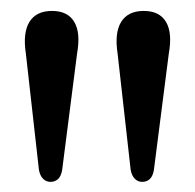

<svg xmlns="http://www.w3.org/2000/svg" viewBox="-20 -798 366 360"><path d="M246.5 -457Q238.5 -457 232.8 -462.8Q227 -468.5 225 -479.5L200.5 -697.5Q194.5 -736.5 207.2 -757Q220 -777.5 249.5 -777.5Q279 -777.5 291.2 -757Q303.5 -736.5 296.5 -697.5L268.5 -479Q266.5 -467.5 260.8 -462.2Q255 -457 246.5 -457ZM74.5 -457Q66.5 -457 60.8 -462.8Q55 -468.5 53 -479.5L28.5 -697.5Q22.5 -736.5 35.2 -757Q48 -777.5 77.5 -777.5Q107 -777.5 119.2 -757Q131.5 -736.5 124.5 -697.5L96.5 -479Q94.5 -467.5 88.8 -462.2Q83 -457 74.5 -457Z"/></svg>

Font: Fraunces 36pt
Style: Regular
Weight: 400
Version: Version 1.000;[b76b70a41]